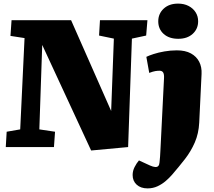

<svg xmlns="http://www.w3.org/2000/svg" viewBox="-20 -815 1187 1064"><path d="M596 -200 611 -601 529 -618 534 -703H797L790 -618L711 -601L690 0L485 19L214 -566L198 -98L285 -85L279 0H12L17 -85L92 -98L116 -604L38 -616L44 -703H374ZM1084 -135Q1081 -75 1059.5 -25.5Q1038 24 1004.5 67Q971 110 933 154Q919 170 899 187.5Q879 205 853.5 217Q828 229 798 229Q760 229 737.5 208.5Q715 188 715 155Q715 132 726 110.5Q737 89 750 74L811 102Q829 110 840.5 110.5Q852 111 857.5 104.5Q863 98 864 85Q866 70 867 53Q868 36 869 17Q870 -2 871 -22L889 -383Q890 -404 884 -413.5Q878 -423 864 -423Q853 -423 840.5 -421Q828 -419 807 -411L791 -500Q805 -507 831 -515.5Q857 -524 891 -530Q925 -536 960 -536Q1007 -536 1038 -519Q1069 -502 1084 -472.5Q1099 -443 1097 -405ZM857 -697Q857 -739 887 -767Q917 -795 967 -795Q1000 -795 1025 -782Q1050 -769 1064 -747Q1078 -725 1078 -697Q1078 -655 1048 -627.5Q1018 -600 968 -600Q917 -600 887 -627Q857 -654 857 -697Z"/></svg>

Font: Literata 18pt Black
Style: Italic
Weight: 900
Italic angle: -2°
Designer: Latin by Veronika Burian and Jose Scaglione. Greek by Irene Vlachou. Cyrillic by Vera Evstafieva
Foundry: TypeTogether
Version: Version 3.103;gftools[0.9.29]